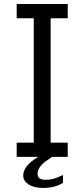

<svg xmlns="http://www.w3.org/2000/svg" viewBox="-20 -805 415 944"><path d="M190.9 119.1Q147.5 119.1 120.1 101.6Q94.2 84.5 94.2 58.1Q94.2 10.3 167.5 -33.7H62V-103.5H146V-715.3H62V-785.2H313V-715.3H229V-103.5H313V-33.7H236.3Q217.8 -21.5 204.6 -11.7Q191.4 -2 184.1 6.3Q164.6 27.3 164.6 49.8Q164.6 79.1 205.1 79.1Q245.1 79.1 289.6 55.2V94.2Q249.5 119.1 190.9 119.1Z"/></svg>

Font: BIZ UDPGothic
Style: Regular
Weight: 400
Designer: TypeBank Co., Ltd.
Foundry: Morisawa Inc.
Version: Version 1.051